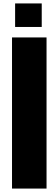

<svg xmlns="http://www.w3.org/2000/svg" viewBox="-20 -1008 307 1118"><path d="M50 90V-790H251V90ZM68 -851V-988H223V-851Z"/></svg>

Font: Farlight84_Sys_V01
Style: Bold
Weight: 700
Designer: Monotype Design Team, Nadine Chahine and Nizar Qandah
Foundry: Monotype Imaging Inc.
Version: Version 2.004;October 31, 2024;FontCreator 14.0.0.2814 64-bi